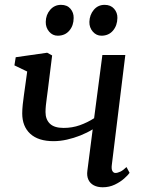

<svg xmlns="http://www.w3.org/2000/svg" viewBox="-20 -782 616 812"><path d="M200.5 -547.5 182 -399Q180 -383.5 177.8 -367.2Q175.5 -351 174 -336Q172.5 -321 172.5 -308Q172.5 -277 191 -259Q209.5 -241 249 -241Q285.5 -241 317.8 -252.5Q350 -264 378 -282L413 -549.5H510L453 -85.5Q450.5 -67.5 455.2 -59Q460 -50.5 468 -50.5Q477 -50.5 488.8 -56Q500.5 -61.5 515 -75.5L528 -51Q521.5 -41.5 505.2 -27Q489 -12.5 465.5 -1.2Q442 10 414.5 10Q392.5 10 376.8 1.8Q361 -6.5 353.8 -22.2Q346.5 -38 349.5 -60L372 -235Q348.5 -220.5 320.2 -209.2Q292 -198 263 -191.5Q234 -185 206.5 -185Q142 -185 108 -216.2Q74 -247.5 74 -302.5Q74 -319 76.2 -340Q78.5 -361 81.5 -382.2Q84.5 -403.5 87 -421.5L95 -479.5L41 -505.5L46.5 -540L179.5 -559ZM224 -631Q202.5 -631 187.8 -648.2Q173 -665.5 173.5 -689.5Q174 -719.5 192.2 -740.5Q210.5 -761.5 238 -761.5Q264 -761.5 278 -745Q292 -728.5 291.5 -706Q291.5 -674 273.2 -652.5Q255 -631 224 -631ZM409 -631Q387.5 -631 372.5 -648.2Q357.5 -665.5 358 -689.5Q359 -719.5 376.8 -740.5Q394.5 -761.5 422.5 -761.5Q448 -761.5 462.5 -745Q477 -728.5 476.5 -706Q476 -674 457.8 -652.5Q439.5 -631 409 -631Z"/></svg>

Font: Merriweather 36pt
Style: Italic
Weight: 400
Italic angle: -7.8°
Version: Version 2.101